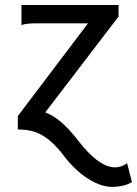

<svg xmlns="http://www.w3.org/2000/svg" viewBox="-20 -518 548 768"><path d="M488.3 134.3C477.1 144.5 458 151.4 439.5 151.4C392.1 151.4 339.4 105 295.9 48.3C241.7 -22.5 198.7 -54.7 161.1 -68.4L454.1 -451.7V-498H65.9V-417.5C84 -424.8 112.8 -424.8 141.6 -424.8H332L51.3 -53.7V0C114.7 0 168 16.1 236.3 106.4C290.5 178.2 366.2 229.5 427.2 229.5C458 229.5 488.3 223.1 507.8 210Z"/></svg>

Font: Andika
Style: Regular
Weight: 400
Designer: Victor Gaultney, Annie Olsen, Julie Remington, Don Collingsworth, Eric Hays
Foundry: SIL International
Version: Version 1.000